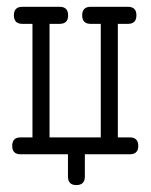

<svg xmlns="http://www.w3.org/2000/svg" viewBox="-20 -450 439 560"><path d="M40 0H99.6H178.2V64.9C178.2 81.5 186.4 89.8 202.6 89.8C219.2 89.8 227.5 81.5 227.5 64.9V0H358.4C375 0 383.3 -8.1 383.3 -24.4C383.3 -41 375 -49.3 358.4 -49.3H323.7V-380.4H353C369.6 -380.4 377.9 -388.7 377.9 -405.3C377.9 -421.9 369.6 -430.2 353 -430.2H244.6C228 -430.2 219.7 -421.9 219.7 -405.3C219.7 -388.7 228 -380.4 244.6 -380.4H273.9V-49.3H202.6H124.5V-380.4H153.8C170.4 -380.4 178.7 -388.7 178.7 -405.3C178.7 -421.9 170.4 -430.2 153.8 -430.2H45.4C28.8 -430.2 20.5 -421.9 20.5 -405.3C20.5 -388.7 28.8 -380.4 45.4 -380.4H74.7V-49.3H40C23.8 -49.3 15.6 -41 15.6 -24.4C15.6 -8.1 23.8 0 40 0Z"/></svg>

Font: Nathan
Style: Regular
Weight: 400
Designer: Peter Wiegel
Foundry: Peter Wiegel
Version: Version 1.001 2009